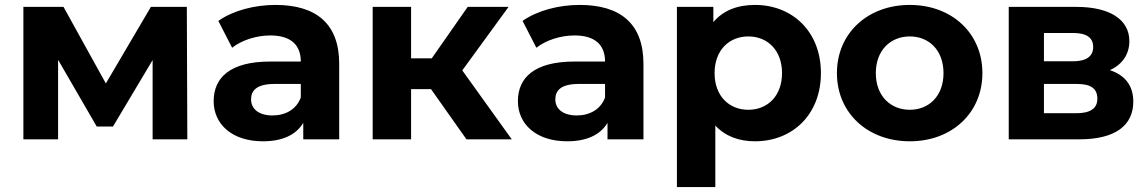

<svg xmlns="http://www.w3.org/2000/svg" viewBox="-20 -566 4665 780"><path d="M741 0 739 -538H593L410 -227L238 -538H75V0H216V-323L373 -52H439L600 -322V0Z M1099 -546C1014 -546 926 -523 867 -481L923 -372C962 -403 1022 -422 1078 -422C1162 -422 1202 -383 1202 -316H1078C914 -316 848 -250 848 -155C848 -62 922 8 1048 8C1127 8 1183 -18 1212 -67V0H1358V-307C1358 -470 1264 -546 1099 -546ZM1087 -97C1032 -97 1000 -123 1000 -162C1000 -198 1022 -225 1096 -225H1202V-170C1184 -121 1139 -97 1087 -97Z M1875 0H2059L1858 -280L2046 -538H1880L1734 -329H1650V-538H1494V0H1650V-204H1731Z M2335 -546C2250 -546 2162 -523 2103 -481L2159 -372C2198 -403 2258 -422 2314 -422C2398 -422 2438 -383 2438 -316H2314C2150 -316 2084 -250 2084 -155C2084 -62 2158 8 2284 8C2363 8 2419 -18 2448 -67V0H2594V-307C2594 -470 2500 -546 2335 -546ZM2323 -97C2268 -97 2236 -123 2236 -162C2236 -198 2258 -225 2332 -225H2438V-170C2420 -121 2375 -97 2323 -97Z M3047 -546C2975 -546 2917 -523 2878 -476V-538H2730V194H2886V-56C2926 -13 2981 8 3047 8C3199 8 3315 -100 3315 -269C3315 -438 3199 -546 3047 -546ZM3020 -120C2942 -120 2883 -176 2883 -269C2883 -362 2942 -418 3020 -418C3098 -418 3157 -362 3157 -269C3157 -176 3098 -120 3020 -120Z M3676 8C3847 8 3971 -107 3971 -269C3971 -431 3847 -546 3676 -546C3505 -546 3380 -431 3380 -269C3380 -107 3505 8 3676 8ZM3676 -120C3598 -120 3538 -176 3538 -269C3538 -362 3598 -418 3676 -418C3754 -418 3813 -362 3813 -269C3813 -176 3754 -120 3676 -120Z M4489 -281C4539 -304 4568 -345 4568 -399C4568 -487 4488 -538 4353 -538H4078V0H4365C4513 0 4584 -58 4584 -153C4584 -217 4552 -260 4489 -281ZM4221 -432H4339C4393 -432 4421 -414 4421 -375C4421 -337 4393 -317 4339 -317H4221ZM4352 -106H4221V-225H4355C4412 -225 4438 -206 4438 -165C4438 -125 4409 -106 4352 -106Z"/></svg>

Font: AWKNG-Font
Style: Bold
Weight: 700
Designer: Awakening Church
Foundry: Awakening Church
Version: Version 1.700;PS 001.700;hotconv 1.0.88;makeotf.lib2.5.64775